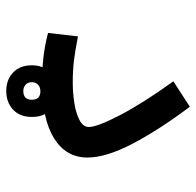

<svg xmlns="http://www.w3.org/2000/svg" viewBox="-26 -492 639 626"><g transform="rotate(90 293.0 -179.5)"><path d="M252.4 2.4Q207.5 2.4 168.7 -2Q129.9 -6.3 87.9 -17.1L99.1 -114.7Q143.1 -106 176.5 -101.8Q210 -97.7 250 -97.7Q282.2 -97.7 315.7 -102.8Q349.1 -107.9 371.8 -119.6Q394.5 -131.3 394.5 -150.4Q394.5 -177.2 356.2 -251.2Q317.9 -325.2 245.6 -425.8L328.6 -479.5Q404.3 -378.4 449.2 -292.5Q494.1 -206.5 494.1 -145.5Q494.1 -75.7 431.2 -36.6Q368.2 2.4 252.4 2.4ZM277.3 119.1Q240.2 119.1 216.8 96.7Q193.4 74.2 193.4 35.6Q193.4 -2.4 217.5 -25.1Q241.7 -47.9 277.3 -47.9Q313.5 -47.9 337.6 -26.1Q361.8 -4.4 361.8 35.6Q361.8 75.2 337.6 97.2Q313.5 119.1 277.3 119.1ZM277.3 63.5Q305.7 63.5 305.7 35.6Q305.7 7.8 277.8 7.8Q265.1 7.8 256.8 15.4Q248.5 22.9 248.5 35.6Q248.5 49.3 257.1 56.4Q265.6 63.5 277.3 63.5Z"/></g></svg>

Font: CaskaydiaMono NF
Style: Regular
Weight: 400
Designer: Aaron Bell
Foundry: Saja Typeworks
Version: Version 2111.001; ttfautohint (v1.8.4);Nerd Fonts 3.1.1